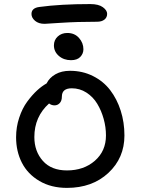

<svg xmlns="http://www.w3.org/2000/svg" viewBox="-20 -1000 691 944"><path d="M199.2 -882.8Q169.9 -882.8 152.3 -897.7Q134.8 -912.6 134.8 -931.2Q134.8 -960.9 173.8 -965.8Q277.8 -980 423.8 -980Q464.8 -980 485.8 -964.6Q506.8 -949.2 506.8 -932.1Q506.8 -914.1 493.4 -903.6Q480 -893.1 457 -893.1Q359.4 -893.1 280.3 -887.9Q201.2 -882.8 199.2 -882.8ZM329.1 -704.1Q293.5 -704.1 269.3 -725.1Q245.1 -746.1 245.1 -776.9Q245.1 -803.2 263.9 -820.6Q282.7 -837.9 311 -837.9Q346.7 -837.9 368.4 -813.5Q390.1 -789.1 390.1 -757.8Q390.1 -736.3 374.8 -720.2Q359.4 -704.1 329.1 -704.1ZM309.1 -76.2Q231.4 -76.2 173.8 -110.1Q116.2 -144 87.6 -200Q59.1 -255.9 59.1 -325.2Q59.1 -375.5 74.5 -421.6Q89.8 -467.8 114 -500.5Q138.2 -533.2 162.1 -555.2Q186 -577.1 209 -589.8Q223.1 -618.2 252.9 -635Q282.7 -651.9 324.2 -651.9Q385.7 -651.9 437 -626.2Q488.3 -600.6 521.7 -556.9Q555.2 -513.2 573.5 -455.8Q591.8 -398.4 591.8 -334Q591.8 -223.1 512.7 -149.7Q433.6 -76.2 309.1 -76.2ZM148.9 -326.2Q148.9 -255.9 190.7 -209Q232.4 -162.1 309.1 -162.1Q392.1 -162.1 446.5 -209.7Q501 -257.3 501 -334Q501 -375 489.7 -415.5Q478.5 -456.1 458 -490Q437.5 -523.9 404.8 -544.9Q372.1 -565.9 333 -565.9Q284.2 -565.9 284.2 -524.9Q284.2 -504.4 273.7 -493.2Q263.2 -481.9 248 -481.9Q233.4 -481.9 221.2 -491.2Q148.9 -426.3 148.9 -326.2Z"/></svg>

Font: Shantell Sans Irregular Bouncy
Style: Regular
Weight: 400
Designer: Stephen Nixon, Anya Danilova, Shantell Martin
Foundry: Arrow Type
Version: Version 1.006;[9816181b4]